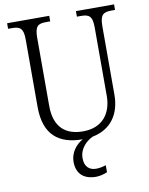

<svg xmlns="http://www.w3.org/2000/svg" viewBox="-100 -786 846 1091"><g transform="rotate(-10 322.5 -240.5)"><path d="M365 233C385 233 411 227 430 218V178C407 185 391 188 373 188C337 188 307 168 307 116C307 59 349 22 385 5C493 -16 548 -97 548 -208V-603C548 -672 569 -682 615 -682H635V-714H415V-682H437C483 -682 504 -672 504 -605V-209C504 -113 453 -34 337 -34C238 -34 172 -85 172 -210V-603C172 -672 192 -682 238 -682H261V-714H18V-682H39C84 -682 106 -672 106 -606V-215C106 -53 191 10 327 10C287 31 253 75 253 127C253 198 296 233 365 233Z"/></g></svg>

Font: Noto Serif Thai SemiCondensed Light
Style: Regular
Weight: 300
Width: 4
Designer: Monotype Design Team
Foundry: Monotype Imaging Inc.
Version: Version 2.002